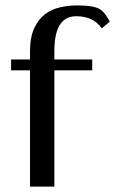

<svg xmlns="http://www.w3.org/2000/svg" viewBox="-20 -690 426 710"><path d="M261 -630Q244 -630 229.5 -623.5Q215 -617 204 -602Q193 -587 187 -562Q181 -537 181 -500V-470H321V-430H181V0H91V-430H21V-470H91V-500Q91 -552 106.5 -585.5Q122 -619 146.5 -637.5Q171 -656 202.5 -663Q234 -670 266 -670Q328 -670 351 -655Q362 -647 370 -636Q378 -625 386 -610L356 -585Q326 -630 261 -630Z"/></svg>

Font: Philosopher
Style: Regular
Weight: 400
Designer: Jovanny Lemonad
Foundry: Jovanny Lemonad
Version: Version 1.000